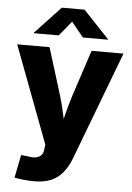

<svg xmlns="http://www.w3.org/2000/svg" viewBox="-63 -804 728 1056"><g transform="rotate(5 301.5 -276.0)"><path d="M57.1 195.8 82.5 69.3 121.1 73.2Q147.5 78.6 166.3 74.5Q185.1 70.3 195.6 57.4Q206.1 44.4 207 23.4L210 0.5L7.8 -535.6H186.5L266.1 -278.8Q282.2 -226.1 293.2 -172.9Q304.2 -119.6 316.9 -61H277.8Q291 -119.6 304.2 -173.1Q317.4 -226.6 334 -278.8L418.5 -535.6H594.7L368.2 62.5Q351.1 107.4 325.2 139.9Q299.3 172.4 261 189.5Q222.7 206.5 167 206.5Q137.2 206.5 108.2 203.6Q79.1 200.7 57.1 195.8ZM231 -604.5H93.3V-606.9L234.9 -757.8H360.4L502.9 -606.9V-604.5H364.7L297.9 -686Z"/></g></svg>

Font: Inter 20pt ExtraBold
Style: Regular
Weight: 800
Version: Version 4.001;git-66647c0bb